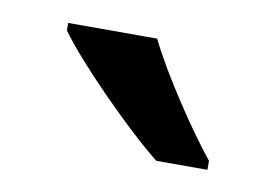

<svg xmlns="http://www.w3.org/2000/svg" viewBox="-35 -814 366 255"><g transform="rotate(10 148.0 -686.0)"><path d="M160 -766H40V-756C67 -718 143 -641 187 -606H256V-618C227 -654 182 -721 160 -766Z"/></g></svg>

Font: Noto Sans Devanagari SemiCondensed Medium
Style: Regular
Weight: 500
Width: 4
Designer: Jelle Bosma - Monotype Design Team
Foundry: Monotype Imaging Inc.
Version: Version 2.004